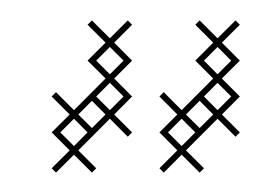

<svg xmlns="http://www.w3.org/2000/svg" viewBox="-20 -346 259 191"><path d="M57.9 -196.4 89.3 -227.9 107.1 -210 111.4 -214.3 93.6 -232.1 111.4 -250 93.6 -267.9 111.4 -285.7 93.6 -303.6 111.4 -321.4 107.1 -325.7 89.3 -307.9 71.4 -325.7 67.1 -321.4 85 -303.6 67.1 -285.7 85 -267.9 53.6 -236.4 35.7 -254.3 31.4 -250 49.3 -232.1 31.4 -214.3 49.3 -196.4 31.4 -178.6 35.7 -174.3 53.6 -192.1 71.4 -174.3 75.7 -178.6ZM71.4 -245.7 85 -232.1 71.4 -218.6 57.9 -232.1ZM165 -196.4 196.4 -227.9 214.3 -210 218.6 -214.3 200.7 -232.1 218.6 -250 200.7 -267.9 218.6 -285.7 200.7 -303.6 218.6 -321.4 214.3 -325.7 196.4 -307.9 178.6 -325.7 174.3 -321.4 192.1 -303.6 174.3 -285.7 192.1 -267.9 160.7 -236.4 142.9 -254.3 138.6 -250 156.4 -232.1 138.6 -214.3 156.4 -196.4 138.6 -178.6 142.9 -174.3 160.7 -192.1 178.6 -174.3 182.9 -178.6ZM178.6 -245.7 192.1 -232.1 178.6 -218.6 165 -232.1ZM40 -214.3 53.6 -227.9 67.1 -214.3 53.6 -200.7ZM75.7 -250 89.3 -263.6 102.9 -250 89.3 -236.4ZM75.7 -285.7 89.3 -299.3 102.9 -285.7 89.3 -272.1ZM147.1 -214.3 160.7 -227.9 174.3 -214.3 160.7 -200.7ZM182.9 -250 196.4 -263.6 210 -250 196.4 -236.4ZM182.9 -285.7 196.4 -299.3 210 -285.7 196.4 -272.1Z"/></svg>

Font: Gossip Low Cross Stitch
Style: Regular
Weight: 300
Width: 3
Designer: Deborah Khodanovich
Version: Version 1.001;Glyphs 3.3.1 (3343)